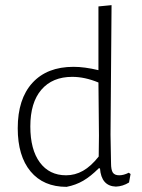

<svg xmlns="http://www.w3.org/2000/svg" viewBox="-20 -722 553 747"><path d="M410 -198 412 -87Q412 -61 419 -50.5Q426 -40 444 -40Q461 -40 481 -50L488 -45L482 -12Q458 3 431 4Q374 2 369 -67H364Q333 -36 304 -19Q275 -2 239 5Q149 5 99 -55Q49 -115 49 -223Q49 -337 106 -399.5Q163 -462 266 -462Q309 -462 363 -449V-697L414 -702ZM98 -230Q98 -140 135 -90Q172 -40 237 -40Q272 -40 303 -57.5Q334 -75 364 -113L365 -194L363 -401Q310 -423 261 -423Q184 -423 141 -373Q98 -323 98 -230Z"/></svg>

Font: Luna Sans Light
Style: Regular
Weight: 300
Designer: Juan Pablo del Peral
Foundry: Huerta Tipografica
Version: Version 2.001; ttfautohint (v1.5)